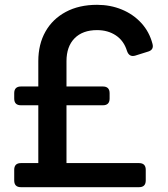

<svg xmlns="http://www.w3.org/2000/svg" viewBox="-20 -777 697 797"><path d="M67 0Q39 0 39 -28V-72Q39 -100 67 -100H139V-340H67Q39 -340 39 -368V-390Q39 -418 67 -418H139V-523Q139 -593 168.5 -645.5Q198 -698 253 -727.5Q308 -757 383 -757Q438 -757 485.5 -737.5Q533 -718 566.5 -681.5Q600 -645 613 -595Q620 -569 592 -562L541 -546Q516 -539 507 -566Q494 -608 461 -630Q428 -652 383 -652Q323 -652 289.5 -618Q256 -584 256 -523V-418H407Q435 -418 435 -390V-368Q435 -340 407 -340H256V-100H557Q585 -100 585 -72V-28Q585 0 557 0Z"/></svg>

Font: Pitagon Sans Text SemiBold
Style: Regular
Weight: 600
Designer: Travis Tran
Foundry: Pitagon
Version: Version 1.001; ttfautohint (v1.8.4.7-5d5b);gftools[0.9.26]